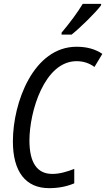

<svg xmlns="http://www.w3.org/2000/svg" viewBox="-20 -968 552 998"><path d="M300 -798V-788H352C394 -821 477 -902 505 -940L506 -948H410C384 -904 342 -848 300 -798ZM235 10C283 10 325 2 366 -15V-90C327 -75 290 -64 252 -64C173 -64 133 -122 133 -238C133 -388 211 -650 378 -650C415 -650 445 -639 471 -620L512 -688C475 -713 431 -725 378 -725C155 -725 47 -437 47 -233C47 -76 113 10 235 10Z"/></svg>

Font: Noto Sans Condensed
Style: Italic
Weight: 400
Width: 3
Italic angle: -12°
Designer: Monotype Design Team
Foundry: Monotype Imaging Inc.
Version: Version 2.013